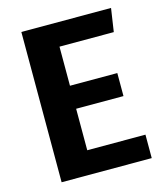

<svg xmlns="http://www.w3.org/2000/svg" viewBox="-105 -773 738 854"><g transform="rotate(-15 264.0 -346.0)"><path d="M470 -585H220V-405H438V-299H220V-108H488V0H73V-692H486Z"/></g></svg>

Font: Wolseley Sans SemiBold
Style: Regular
Weight: 600
Designer: Carrois Corporate & Edenspiekermann AG
Foundry: Carrois Corporate GbR & Edenspiekermann AG
Version: Version 4.202